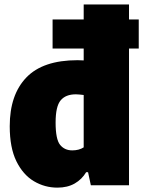

<svg xmlns="http://www.w3.org/2000/svg" viewBox="-20 -828 640 858"><path d="M236.5 10.5Q180 10.5 131.5 -18.2Q83 -47 53.2 -107.5Q23.5 -168 23.5 -264Q23.5 -404.5 97.8 -481.8Q172 -559 326.5 -559Q334 -559 340.8 -558.5Q347.5 -558 354 -558V-611H215V-741H354V-808H556.5V-741H600V-611H556.5V0H386L373.5 -58.5H365Q346 -26.5 313.8 -8Q281.5 10.5 236.5 10.5ZM303 -156Q333 -156 354 -169.5V-403.5Q346 -404.5 336.2 -405.5Q326.5 -406.5 319 -406.5Q273.5 -406.5 251 -379.5Q228.5 -352.5 228.5 -280.5Q228.5 -205.5 248.5 -180.8Q268.5 -156 303 -156Z"/></svg>

Font: Encode Sans SemiCondensed SemiCondensed Black
Style: Regular
Weight: 900
Width: 4
Designer: Multiple Designers
Foundry: Impallari Type
Version: Version 3.000; ttfautohint (v1.8.3) -l 8 -r 50 -G 200 -x 14 